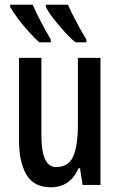

<svg xmlns="http://www.w3.org/2000/svg" viewBox="-20 -786 509 816"><path d="M407 -540V0H331L320 -71H314Q278 10 196 10Q124 10 92.5 -43.5Q61 -97 61 -188V-540H156V-210Q156 -76 218 -76Q271 -76 291 -121Q311 -166 311 -256V-540ZM269 -766Q276 -749 289 -723Q302 -697 317.5 -669Q333 -641 347 -618V-606H301Q279 -624 253.5 -652Q228 -680 206 -708.5Q184 -737 175 -757V-766ZM119 -766Q152 -692 196 -618V-606H147Q127 -624 102 -651.5Q77 -679 55.5 -708Q34 -737 23 -757V-766Z"/></svg>

Font: Noto Sans ExtraCondensed Medium
Style: Regular
Weight: 500
Width: 2
Designer: Monotype Design Team
Foundry: Monotype Imaging Inc.
Version: Version 2.013; ttfautohint (v1.8.4.7-5d5b)